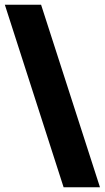

<svg xmlns="http://www.w3.org/2000/svg" viewBox="-20 -731 443 812"><path d="M249 61 0.5 -710.9H153.8L402.8 61Z"/></svg>

Font: Roboto Condensed ExtraBold
Style: Regular
Weight: 800
Designer: Christian Robertson
Foundry: Google
Version: Version 3.008; 2023